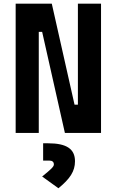

<svg xmlns="http://www.w3.org/2000/svg" viewBox="-20 -713 626 1030"><path d="M328.1 0H522V-693.4H397.9V-151.4H379.9L257.8 -693.4H64V0H188V-542H206.1ZM293.5 296.9C355.5 246.1 382.3 206.1 382.3 151.9C382.3 85.9 336.9 55.7 238.3 55.7H211.4V148.4H243.2C260.7 148.4 269 155.3 269 169.4C269 181.2 253.9 195.3 206.1 233.9Z"/></svg>

Font: CaskaydiaCove Nerd Font
Style: Bold
Weight: 700
Designer: Aaron Bell
Foundry: Saja Typeworks
Version: Version 2111.1;Nerd Fonts 2.3.0